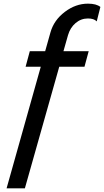

<svg xmlns="http://www.w3.org/2000/svg" viewBox="-20 -780 569 1050"><path d="M461 -679Q423 -679 393.5 -654Q364 -629 352 -588L327 -500H465L442 -415H304L116 250H16L203 -415H120L143 -500H227L256 -603Q275 -670 334.5 -715Q394 -760 461 -760Q507 -760 529 -742L509 -663Q494 -679 461 -679Z"/></svg>

Font: Orkney Medium
Style: MediumItalic
Weight: 500
Designer: Samuel Oakes and Alfredo Marco Pradil
Foundry: Alfredo Marco Pradil
Version: 1.0; ttfautohint (v1.5)